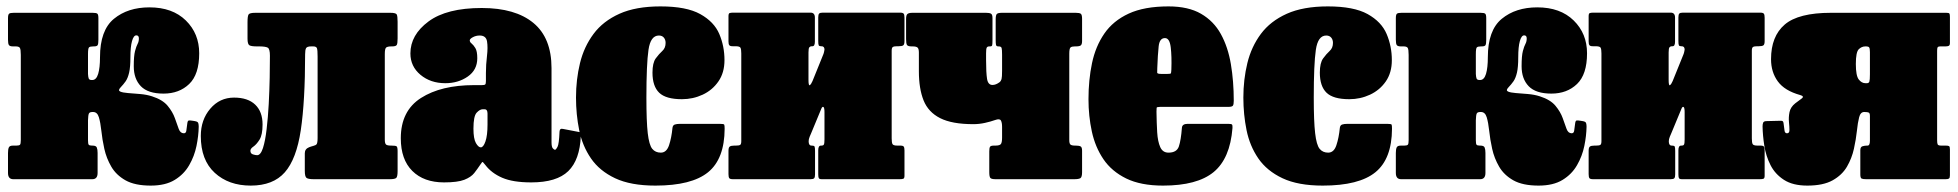

<svg xmlns="http://www.w3.org/2000/svg" viewBox="-20 -560 6118 600"><path d="M601 -164Q600.5 -135.5 594 -103.8Q587.5 -72 571.2 -43.8Q555 -15.5 526 2.2Q497 20 451 20Q401.5 20 372.2 3.5Q343 -13 327.8 -39.2Q312.5 -65.5 306 -95Q299.5 -124.5 296.8 -150.8Q294 -177 289 -193.5Q284 -210 271 -210H269Q260 -210 257.8 -205.2Q255.5 -200.5 255 -184V-122Q255 -110.5 257.2 -107.8Q259.5 -105 267.5 -105H269.5Q280 -105 282.5 -99Q285 -93 285 -82V-19.5Q285 0 268.5 0H21.5Q5 0 5 -19.5V-82Q5 -93 7.5 -99Q10 -105 20.5 -105H31.5Q40 -105 42.5 -107.8Q45 -110.5 45 -122V-388.5Q45 -406 42 -410.5Q39 -415 29 -415H20.5Q11 -415 8 -419Q5 -423 5 -436V-503Q5 -514.5 8.5 -517.2Q12 -520 23 -520H269.5Q281 -520 284.2 -517.2Q287.5 -514.5 287.5 -503V-436Q287.5 -423 285.2 -419Q283 -415 273.5 -415H271.5Q261.5 -415 258.2 -412Q255 -409 255 -391V-329Q255.5 -319.5 257.2 -314.8Q259 -310 266.5 -310H268.5Q281 -310 286.8 -329.2Q292.5 -348.5 292.5 -381Q292.5 -465.5 336 -501.2Q379.5 -537 447 -537Q519 -537 560.8 -496Q602.5 -455 602.5 -393.5Q602.5 -327.5 571.2 -297.5Q540 -267.5 491 -267.5Q442.5 -267.5 420.2 -290.5Q398 -313.5 398 -353Q398 -385.5 402 -400.5Q406 -415.5 410 -422.8Q414 -430 414 -440Q414 -449.5 406 -449.5Q397.5 -449.5 392.5 -431.5Q387.5 -413.5 387.5 -381Q387.5 -350 383.5 -333Q379.5 -316 372.8 -306.2Q366 -296.5 356.5 -286.5Q348 -277.5 355.5 -274Q363 -270.5 380 -269.2Q397 -268 417.5 -266.2Q438 -264.5 455 -259Q488 -248.5 503.8 -229.5Q519.5 -210.5 526.5 -190.8Q533.5 -171 538.5 -157.2Q543.5 -143.5 554.5 -143.5Q561 -143.5 562.2 -151Q563.5 -158.5 565.5 -175.5Q566.5 -183 570.2 -183.5Q574 -184 583 -182.5L589 -181.5Q598 -180 599.5 -175.5Q601 -171 601 -164Z M607.5 -135Q607.5 -185.5 637 -220.2Q666.5 -255 711.5 -255Q754.5 -255 777.5 -233Q800.5 -211 800.5 -171Q800.5 -138.5 791 -123.5Q781.5 -108.5 772 -102Q762.5 -95.5 762.5 -89Q762.5 -80 770.5 -77.5Q778.5 -75 783.5 -75Q794.5 -75 801.8 -97.5Q809 -120 813.2 -156.5Q817.5 -193 819.8 -235Q822 -277 822.8 -317Q823.5 -357 823.5 -386Q823.5 -407 816.8 -411Q810 -415 789 -415H782.5Q766 -415 759.8 -418.2Q753.5 -421.5 753.5 -439V-491Q753.5 -509.5 756.8 -514.8Q760 -520 778.5 -520H1199.5Q1217 -520 1219.8 -514.8Q1222.5 -509.5 1222.5 -492V-440Q1222.5 -424.5 1220 -419.8Q1217.5 -415 1205.5 -415H1203.5Q1190.5 -415 1186.5 -411.2Q1182.5 -407.5 1182.5 -391V-124Q1182.5 -111.5 1186.5 -108.2Q1190.5 -105 1202.5 -105H1203.5Q1216 -105 1219.2 -102.8Q1222.5 -100.5 1222.5 -88V-25Q1222.5 -8 1218.2 -4Q1214 0 1197.5 0H960.5Q943.5 0 938 -4Q932.5 -8 932.5 -26V-81Q932.5 -94.5 945.8 -99.8Q959 -105 968.5 -105H954.5Q964.5 -105 968.5 -108.2Q972.5 -111.5 972.5 -129V-383Q972.5 -403.5 970.5 -409.2Q968.5 -415 958.5 -415H952.5Q939.5 -415 936.5 -409.5Q933.5 -404 933.5 -390.5Q933.5 -244 920 -153.5Q906.5 -63 870 -21.5Q833.5 20 763.5 20Q694.5 20 651 -20Q607.5 -60 607.5 -135Z M1232.5 -128Q1232.5 -213.5 1295.5 -253.8Q1358.5 -294 1461.5 -294H1485.5Q1494 -294 1496.2 -296Q1498.5 -298 1498.5 -307V-332Q1498.5 -358 1501.8 -385Q1505 -412 1502 -430.5Q1499 -449 1479 -449Q1467.5 -449 1457.8 -443.8Q1448 -438.5 1448 -434Q1448 -428.5 1453.8 -424Q1459.5 -419.5 1465.5 -409.8Q1471.5 -400 1471.5 -378Q1471.5 -341.5 1441.8 -320.8Q1412 -300 1371.5 -300Q1325.5 -300 1294 -326.2Q1262.5 -352.5 1262.5 -393Q1262.5 -451 1319.2 -493Q1376 -535 1485.5 -535Q1590.5 -535 1647 -488.2Q1703.5 -441.5 1703.5 -347V-116Q1703.5 -101 1707.5 -96.5Q1711.5 -92 1714.5 -92Q1717.5 -92 1722.2 -101Q1727 -110 1728.5 -148.5Q1729 -160 1740 -157L1792 -147Q1796 -146 1795.5 -143.2Q1795 -140.5 1795 -135Q1792 -60.5 1755.8 -25.2Q1719.5 10 1640.5 10H1640Q1583 10 1549.5 -4.5Q1516 -19 1497 -44Q1491 -51.5 1489 -53.5Q1487 -55.5 1481 -45.5Q1472 -32 1462 -19.2Q1452 -6.5 1431 1.8Q1410 10 1367.5 10Q1304.5 10 1268.5 -25.8Q1232.5 -61.5 1232.5 -128ZM1459.5 -158Q1459.5 -126.5 1467.2 -113Q1475 -99.5 1482.5 -99.5Q1490.5 -99.5 1497 -118Q1503.5 -136.5 1503.5 -171V-205Q1503.5 -218.5 1494.5 -218.5H1488Q1479.5 -218.5 1469.5 -207.8Q1459.5 -197 1459.5 -158Z M1780 -255Q1780 -311.5 1792.5 -362.8Q1805 -414 1834.8 -454Q1864.5 -494 1915.8 -517Q1967 -540 2044 -540Q2125 -540 2168.2 -516Q2211.5 -492 2227.8 -453.8Q2244 -415.5 2244 -372Q2244 -333 2225.2 -305.8Q2206.5 -278.5 2176 -264.2Q2145.5 -250 2111 -250Q2061 -250 2040 -270.2Q2019 -290.5 2019 -333Q2019 -363.5 2029.2 -377.5Q2039.5 -391.5 2049.8 -400.8Q2060 -410 2060 -426Q2060 -436 2054.5 -442.5Q2049 -449 2039 -449Q2013 -449 2006.5 -404.2Q2000 -359.5 2000 -255Q2000 -180.5 2004.2 -143.8Q2008.5 -107 2018.2 -95Q2028 -83 2045 -83Q2063 -83 2070.8 -106.2Q2078.5 -129.5 2081.5 -160.5Q2082.5 -168.5 2088.5 -170.8Q2094.5 -173 2106 -173H2229Q2242 -173 2243.2 -170.5Q2244.5 -168 2244.5 -157.5Q2244 -63.5 2192.8 -21.8Q2141.5 20 2028 20Q1951 20 1902.2 -3Q1853.5 -26 1826.8 -65Q1800 -104 1790 -153.2Q1780 -202.5 1780 -255Z M2766.5 -127.5Q2766.5 -114.5 2769 -109.8Q2771.5 -105 2784.5 -105H2793.5Q2802 -105 2804.2 -101.8Q2806.5 -98.5 2806.5 -90V-11Q2806.5 -3 2803 -1.5Q2799.5 0 2791 0H2548Q2540 0 2538.5 -3.8Q2537 -7.5 2537 -15.5V-90.5Q2537 -105 2545.5 -105H2548Q2552.5 -105 2554.5 -108.2Q2556.5 -111.5 2556.5 -124.5V-209.5Q2556.5 -224 2553 -225.8Q2549.5 -227.5 2546.5 -220L2515 -144Q2513.5 -140.5 2510.2 -132.8Q2507 -125 2507 -118.5Q2507 -105 2516 -105H2517.5Q2524 -105 2525.5 -102Q2527 -99 2527 -88V-15Q2527 -6 2524.2 -3Q2521.5 0 2513 0H2270.5Q2261.5 0 2259 -3.2Q2256.5 -6.5 2256.5 -16V-89Q2256.5 -99.5 2260.8 -102.2Q2265 -105 2274.5 -105H2279.5Q2289.5 -105 2293 -107.2Q2296.5 -109.5 2296.5 -119V-393Q2296.5 -406 2294 -410.8Q2291.5 -415.5 2278.5 -415.5H2269.5Q2261.5 -415.5 2259 -418.8Q2256.5 -422 2256.5 -430.5V-509.5Q2256.5 -518 2260.2 -519.2Q2264 -520.5 2272 -520.5H2513Q2526.5 -520.5 2526.5 -505V-430Q2526.5 -415.5 2519 -415.5H2516.5Q2512 -415.5 2509.2 -412.2Q2506.5 -409 2506.5 -396V-311Q2506.5 -291.5 2510.5 -293.8Q2514.5 -296 2519 -306.5L2552 -388Q2553.5 -391 2555 -397Q2556.5 -403 2556.5 -405Q2556.5 -415.5 2547 -415.5H2545.5Q2540 -415.5 2538.5 -418.5Q2537 -421.5 2537 -432.5V-505.5Q2537 -514.5 2539.8 -517.5Q2542.5 -520.5 2551 -520.5H2792.5Q2801.5 -520.5 2804 -517.2Q2806.5 -514 2806.5 -504.5V-431.5Q2806.5 -421 2802.5 -418.2Q2798.5 -415.5 2788.5 -415.5H2783.5Q2774 -415.5 2770.2 -413.2Q2766.5 -411 2766.5 -401.5Z M3111.5 -389Q3111.5 -405 3110 -410Q3108.5 -415 3101 -415H3099.5Q3093.5 -415 3092.5 -420Q3091.5 -425 3091.5 -434.5V-499Q3091.5 -512.5 3095 -516.2Q3098.5 -520 3111.5 -520H3341.5Q3353.5 -520 3357.5 -517Q3361.5 -514 3361.5 -501V-432Q3361.5 -421.5 3357.5 -418.2Q3353.5 -415 3342 -415H3339Q3329.5 -415 3325.5 -411.8Q3321.5 -408.5 3321.5 -392V-122Q3321.5 -111.5 3325.2 -108.2Q3329 -105 3340 -105H3342Q3352 -105 3356.8 -102.5Q3361.5 -100 3361.5 -89V-22Q3361.5 -6.5 3356.2 -3.2Q3351 0 3336.5 0H3091.5Q3078 0 3074.8 -4Q3071.5 -8 3071.5 -22V-87Q3071.5 -97.5 3073.8 -101.2Q3076 -105 3086 -105H3090.5Q3105 -105 3108.2 -110.5Q3111.5 -116 3111.5 -130V-163.5Q3111.5 -177 3107.8 -183.5Q3104 -190 3090 -185Q3076 -180 3058 -176Q3040 -172 3021.5 -172Q2955 -172 2918 -190.8Q2881 -209.5 2866.2 -246.2Q2851.5 -283 2851.5 -337V-395.5Q2851.5 -407.5 2847.5 -411.2Q2843.5 -415 2832 -415H2829Q2816.5 -415 2814 -420Q2811.5 -425 2811.5 -438V-501Q2811.5 -513 2816 -516.5Q2820.5 -520 2831.5 -520H3061.5Q3071.5 -520 3076.5 -517.5Q3081.5 -515 3081.5 -504V-434Q3081.5 -422 3080.5 -418.5Q3079.5 -415 3074 -415H3071.5Q3065.5 -415 3063.5 -411Q3061.5 -407 3061.5 -393.5V-372Q3061.5 -333 3064.5 -313.8Q3067.5 -294.5 3081.5 -294.5Q3092 -294.5 3103.5 -303Q3108 -306.5 3109.8 -312.8Q3111.5 -319 3111.5 -339Z M3381.5 -250Q3381.5 -310 3392.5 -362.5Q3403.5 -415 3431 -455Q3458.5 -495 3507.2 -517.5Q3556 -540 3631.5 -540Q3693.5 -540 3733.2 -517Q3773 -494 3795.2 -453.5Q3817.5 -413 3826.5 -359.5Q3835.5 -306 3835.5 -245Q3835.5 -233.5 3832.8 -229.8Q3830 -226 3818.5 -226H3605.5Q3595 -226 3594.5 -223.2Q3594 -220.5 3594 -211Q3594.5 -175.5 3596.2 -146.5Q3598 -117.5 3605.8 -100.2Q3613.5 -83 3631.5 -83Q3657.5 -83 3664 -102.5Q3670.5 -122 3673.5 -161Q3674.5 -173 3691.5 -173H3817.5Q3828 -173 3830 -170.8Q3832 -168.5 3831.5 -160Q3824 -64.5 3772.5 -22.2Q3721 20 3614.5 20Q3545 20 3499.5 -2.2Q3454 -24.5 3428.2 -62.5Q3402.5 -100.5 3392 -149Q3381.5 -197.5 3381.5 -250ZM3609.5 -329H3627.5Q3638 -329 3639 -330.8Q3640 -332.5 3640.5 -342.5Q3642 -384 3638.5 -412.5Q3635 -441 3620.5 -441Q3603.5 -441 3600.8 -415Q3598 -389 3596.5 -347.5Q3596 -336.5 3596.2 -332.8Q3596.5 -329 3609.5 -329Z M3865.5 -255Q3865.5 -311.5 3878 -362.8Q3890.5 -414 3920.2 -454Q3950 -494 4001.2 -517Q4052.5 -540 4129.5 -540Q4210.5 -540 4253.8 -516Q4297 -492 4313.2 -453.8Q4329.5 -415.5 4329.5 -372Q4329.5 -333 4310.8 -305.8Q4292 -278.5 4261.5 -264.2Q4231 -250 4196.5 -250Q4146.5 -250 4125.5 -270.2Q4104.5 -290.5 4104.5 -333Q4104.5 -363.5 4114.8 -377.5Q4125 -391.5 4135.2 -400.8Q4145.5 -410 4145.5 -426Q4145.5 -436 4140 -442.5Q4134.5 -449 4124.5 -449Q4098.5 -449 4092 -404.2Q4085.5 -359.5 4085.5 -255Q4085.5 -180.5 4089.8 -143.8Q4094 -107 4103.8 -95Q4113.5 -83 4130.5 -83Q4148.5 -83 4156.2 -106.2Q4164 -129.5 4167 -160.5Q4168 -168.5 4174 -170.8Q4180 -173 4191.5 -173H4314.5Q4327.5 -173 4328.8 -170.5Q4330 -168 4330 -157.5Q4329.5 -63.5 4278.2 -21.8Q4227 20 4113.5 20Q4036.5 20 3987.8 -3Q3939 -26 3912.2 -65Q3885.5 -104 3875.5 -153.2Q3865.5 -202.5 3865.5 -255Z M4938 -164Q4937.5 -135.5 4931 -103.8Q4924.5 -72 4908.2 -43.8Q4892 -15.5 4863 2.2Q4834 20 4788 20Q4738.5 20 4709.2 3.5Q4680 -13 4664.8 -39.2Q4649.5 -65.5 4643 -95Q4636.5 -124.5 4633.8 -150.8Q4631 -177 4626 -193.5Q4621 -210 4608 -210H4606Q4597 -210 4594.8 -205.2Q4592.5 -200.5 4592 -184V-122Q4592 -110.5 4594.2 -107.8Q4596.5 -105 4604.5 -105H4606.5Q4617 -105 4619.5 -99Q4622 -93 4622 -82V-19.5Q4622 0 4605.5 0H4358.5Q4342 0 4342 -19.5V-82Q4342 -93 4344.5 -99Q4347 -105 4357.5 -105H4368.5Q4377 -105 4379.5 -107.8Q4382 -110.5 4382 -122V-388.5Q4382 -406 4379 -410.5Q4376 -415 4366 -415H4357.5Q4348 -415 4345 -419Q4342 -423 4342 -436V-503Q4342 -514.5 4345.5 -517.2Q4349 -520 4360 -520H4606.5Q4618 -520 4621.2 -517.2Q4624.5 -514.5 4624.5 -503V-436Q4624.5 -423 4622.2 -419Q4620 -415 4610.5 -415H4608.5Q4598.5 -415 4595.2 -412Q4592 -409 4592 -391V-329Q4592.5 -319.5 4594.2 -314.8Q4596 -310 4603.5 -310H4605.5Q4618 -310 4623.8 -329.2Q4629.5 -348.5 4629.5 -381Q4629.5 -465.5 4673 -501.2Q4716.5 -537 4784 -537Q4856 -537 4897.8 -496Q4939.5 -455 4939.5 -393.5Q4939.5 -327.5 4908.2 -297.5Q4877 -267.5 4828 -267.5Q4779.5 -267.5 4757.2 -290.5Q4735 -313.5 4735 -353Q4735 -385.5 4739 -400.5Q4743 -415.5 4747 -422.8Q4751 -430 4751 -440Q4751 -449.5 4743 -449.5Q4734.5 -449.5 4729.5 -431.5Q4724.5 -413.5 4724.5 -381Q4724.5 -350 4720.5 -333Q4716.5 -316 4709.8 -306.2Q4703 -296.5 4693.5 -286.5Q4685 -277.5 4692.5 -274Q4700 -270.5 4717 -269.2Q4734 -268 4754.5 -266.2Q4775 -264.5 4792 -259Q4825 -248.5 4840.8 -229.5Q4856.5 -210.5 4863.5 -190.8Q4870.5 -171 4875.5 -157.2Q4880.5 -143.5 4891.5 -143.5Q4898 -143.5 4899.2 -151Q4900.5 -158.5 4902.5 -175.5Q4903.5 -183 4907.2 -183.5Q4911 -184 4920 -182.5L4926 -181.5Q4935 -180 4936.5 -175.5Q4938 -171 4938 -164Z M5454.5 -127.5Q5454.5 -114.5 5457 -109.8Q5459.5 -105 5472.5 -105H5481.5Q5490 -105 5492.2 -101.8Q5494.5 -98.5 5494.5 -90V-11Q5494.5 -3 5491 -1.5Q5487.5 0 5479 0H5236Q5228 0 5226.5 -3.8Q5225 -7.5 5225 -15.5V-90.5Q5225 -105 5233.5 -105H5236Q5240.5 -105 5242.5 -108.2Q5244.5 -111.5 5244.5 -124.5V-209.5Q5244.5 -224 5241 -225.8Q5237.5 -227.5 5234.5 -220L5203 -144Q5201.5 -140.5 5198.2 -132.8Q5195 -125 5195 -118.5Q5195 -105 5204 -105H5205.5Q5212 -105 5213.5 -102Q5215 -99 5215 -88V-15Q5215 -6 5212.2 -3Q5209.5 0 5201 0H4958.5Q4949.5 0 4947 -3.2Q4944.5 -6.5 4944.5 -16V-89Q4944.5 -99.5 4948.8 -102.2Q4953 -105 4962.5 -105H4967.5Q4977.5 -105 4981 -107.2Q4984.5 -109.5 4984.5 -119V-393Q4984.5 -406 4982 -410.8Q4979.5 -415.5 4966.5 -415.5H4957.5Q4949.5 -415.5 4947 -418.8Q4944.5 -422 4944.5 -430.5V-509.5Q4944.5 -518 4948.2 -519.2Q4952 -520.5 4960 -520.5H5201Q5214.5 -520.5 5214.5 -505V-430Q5214.5 -415.5 5207 -415.5H5204.5Q5200 -415.5 5197.2 -412.2Q5194.5 -409 5194.5 -396V-311Q5194.5 -291.5 5198.5 -293.8Q5202.5 -296 5207 -306.5L5240 -388Q5241.5 -391 5243 -397Q5244.5 -403 5244.5 -405Q5244.5 -415.5 5235 -415.5H5233.5Q5228 -415.5 5226.5 -418.5Q5225 -421.5 5225 -432.5V-505.5Q5225 -514.5 5227.8 -517.5Q5230.5 -520.5 5239 -520.5H5480.5Q5489.5 -520.5 5492 -517.2Q5494.5 -514 5494.5 -504.5V-431.5Q5494.5 -421 5490.5 -418.2Q5486.5 -415.5 5476.5 -415.5H5471.5Q5462 -415.5 5458.2 -413.2Q5454.5 -411 5454.5 -401.5Z M5488 -165Q5488 -172 5489.8 -176.5Q5491.5 -181 5499 -181.5L5540 -182.5Q5549 -183 5551 -181.2Q5553 -179.5 5553.5 -175.5Q5555.5 -158.5 5556.8 -151Q5558 -143.5 5564.5 -143.5Q5572 -143.5 5572 -153.5Q5572 -163.5 5570.5 -178.5Q5569 -193.5 5572.2 -209.5Q5575.5 -225.5 5590 -237Q5599.5 -244.5 5609.8 -251.8Q5620 -259 5605.5 -263Q5557 -276.5 5535.8 -305.5Q5514.5 -334.5 5514.5 -375Q5514.5 -446.5 5557.2 -483.2Q5600 -520 5702 -520H6062Q6070 -520 6071.8 -517.8Q6073.5 -515.5 6073.5 -507V-426Q6073.5 -418.5 6070 -416.8Q6066.5 -415 6059.5 -415H6044.5Q6036.5 -415 6035 -412Q6033.5 -409 6033.5 -401.5V-122Q6033.5 -112.5 6035.2 -108.8Q6037 -105 6046.5 -105H6061Q6068.5 -105 6071 -103.2Q6073.5 -101.5 6073.5 -93V-12Q6073.5 -4 6070.5 -2Q6067.5 0 6060 0H5811.5Q5801.5 0 5797.5 -2Q5793.5 -4 5793.5 -15V-90.5Q5793.5 -101 5800.5 -103Q5807.5 -105 5814 -105H5816Q5823.5 -105 5823.5 -120V-197.5Q5823.5 -206.5 5819.8 -208.2Q5816 -210 5806.5 -210H5805.5Q5794 -210 5789.8 -193.5Q5785.5 -177 5782.8 -150.8Q5780 -124.5 5773.5 -95Q5767 -65.5 5751.8 -39.2Q5736.5 -13 5707 3.5Q5677.5 20 5628 20Q5582.5 20 5554.8 2Q5527 -16 5512.8 -44.2Q5498.5 -72.5 5493.5 -104.5Q5488.5 -136.5 5488 -165ZM5814 -300Q5820 -300 5821.8 -305Q5823.5 -310 5823.5 -328V-397Q5823.5 -409 5821 -412Q5818.5 -415 5812 -415H5809.5Q5797.5 -415 5788.5 -406Q5779.5 -397 5779.5 -360Q5779.5 -323.5 5788.5 -311.8Q5797.5 -300 5809.5 -300Z"/></svg>

Font: Besley* Condensed Fatface
Style: Regular
Weight: 900
Width: 3
Designer: Owen Earl
Foundry: indestructible type*
Version: Version 3.000; ttfautohint (v1.8.3)